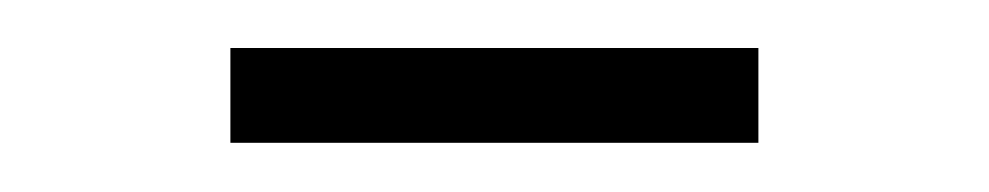

<svg xmlns="http://www.w3.org/2000/svg" viewBox="-20 -320 412 80"><path d="M76 -260.5V-300H296V-260.5Z"/></svg>

Font: Encode Sans Semi Condensed ExtraLight
Style: Regular
Weight: 200
Width: 4
Designer: Multiple Designers
Foundry: Impallari Type
Version: Version 3.000; ttfautohint (v1.8.3) -l 8 -r 50 -G 200 -x 14 